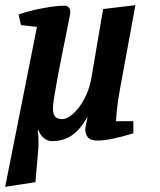

<svg xmlns="http://www.w3.org/2000/svg" viewBox="-27 -537 619 743"><path d="M-7 186 116 -433 54 -440 45 -481Q73 -491 106 -498.5Q139 -506 169.5 -510.5Q200 -515 221 -515Q234 -515 239.5 -508Q245 -501 245 -490Q245 -485 240 -460Q235 -435 227.5 -397.5Q220 -360 211.5 -318Q203 -276 195.5 -235.5Q188 -195 183 -164Q178 -133 178 -118Q178 -94 187 -85Q196 -76 213 -76Q228 -76 245 -88Q262 -100 278.5 -121.5Q295 -143 308 -172.5Q321 -202 327 -237L372 -502L497 -517L440 -207Q432 -165 428 -133.5Q424 -102 423 -85Q422 -68 421 -68H489V-21Q443 -7 408.5 0Q374 7 351 7Q323 7 313 -5.5Q303 -18 303 -38Q303 -41 305 -51Q307 -61 309.5 -71.5Q312 -82 312 -85Q284 -36 251.5 -13.5Q219 9 176 9Q160 9 148.5 1.5Q137 -6 130.5 -16Q124 -26 122 -33L119 -32Q122 -13 122 12Q122 37 120 54L110 168Z"/></svg>

Font: Manuale
Style: Bold Italic
Weight: 700
Italic angle: -11°
Version: Version 1.002